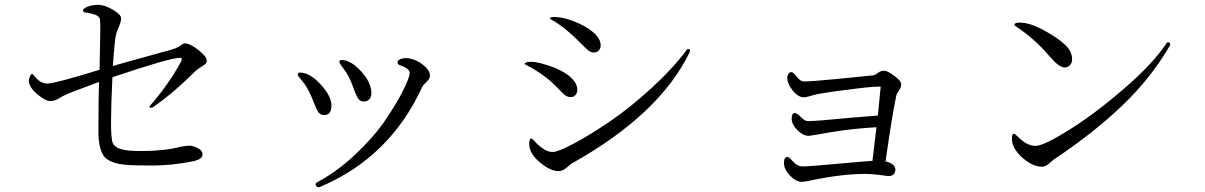

<svg xmlns="http://www.w3.org/2000/svg" viewBox="-20 -743 5040 803"><path d="M100.6 -406.2Q100.6 -412.1 105 -422.9Q109.4 -433.6 114.3 -433.6Q118.2 -433.6 125 -423.8Q148.4 -393.6 178.7 -393.6Q209 -393.6 396.5 -451.2L399.4 -612.3Q399.4 -646.5 398.4 -659.7Q397.5 -672.9 382.3 -679.7Q367.2 -686.5 334 -691.4Q327.1 -693.4 327.1 -700.2Q327.1 -707 346.2 -714.8Q365.2 -722.7 391.6 -722.7Q417 -722.7 451.7 -702.6Q486.3 -682.6 486.3 -667Q486.3 -651.4 478.5 -634.8Q470.7 -617.2 465.3 -598.6Q460 -580.1 452.1 -466.8Q493.2 -479.5 586.9 -504.9Q679.7 -530.3 699.7 -536.1Q719.7 -542 733.4 -551.8Q746.1 -561.5 752.9 -561.5Q774.4 -561.5 809.6 -534.2Q844.7 -506.8 844.7 -489.3Q844.7 -480.5 837.9 -474.6Q831.1 -468.8 817.4 -460.9Q803.7 -452.1 795.9 -444.3Q703.1 -351.6 618.2 -293.9Q616.2 -292 613.3 -292Q605.5 -292 605.5 -297.9Q605.5 -298.8 607.4 -300.8Q684.6 -388.7 737.3 -485.4Q740.2 -491.2 740.2 -496.1Q740.2 -501 731.4 -501Q690.4 -501 450.2 -419.9Q444.3 -300.8 444.3 -231.4Q444.3 -161.1 451.7 -144.5Q459 -127.9 484.9 -119.6Q510.7 -111.3 568.4 -111.3Q667 -111.3 734.4 -128.9Q756.8 -133.8 771.5 -133.8Q786.1 -133.8 806.6 -124Q827.1 -114.3 827.1 -95.7Q827.1 -76.2 782.2 -67.4Q695.3 -50.8 621.1 -50.8Q545.9 -50.8 517.6 -52.7Q443.4 -57.6 418.5 -85.4Q393.6 -113.3 391.6 -182.6Q391.6 -335.9 394.5 -400.4Q390.6 -398.4 321.3 -373Q251 -347.7 230.5 -334Q210 -320.3 189.9 -320.3Q169.9 -320.3 135.3 -349.6Q100.6 -378.9 100.6 -406.2Z M1225.6 -431.6Q1225.6 -439.5 1234.4 -439.5Q1275.4 -439.5 1320.8 -390.1Q1366.2 -340.8 1366.2 -301.8Q1366.2 -261.7 1335.9 -261.7Q1321.3 -261.7 1313 -272Q1304.7 -282.2 1293.9 -310.5Q1283.2 -338.9 1270.5 -364.3Q1257.8 -389.6 1227.5 -424.8Q1225.6 -426.8 1225.6 -431.6ZM1299.8 28.3Q1299.8 23.4 1305.7 19.5Q1390.6 -25.4 1468.3 -99.1Q1545.9 -172.9 1592.3 -241.7Q1638.7 -310.5 1666 -364.7Q1693.4 -418.9 1693.4 -439.5Q1693.4 -456.1 1649.4 -471.7Q1642.6 -474.6 1642.6 -482.4Q1642.6 -490.2 1653.3 -495.1Q1664.1 -500 1675.8 -500Q1710 -500 1744.1 -475.6Q1778.3 -451.2 1778.3 -425.8Q1778.3 -414.1 1764.6 -401.4Q1750 -387.7 1746.1 -379.9Q1610.4 -84 1317.4 39.1Q1316.4 40 1312.5 40Q1308.6 40 1304.2 36.6Q1299.8 33.2 1299.8 28.3ZM1399.4 -483.4Q1399.4 -492.2 1408.2 -492.2Q1446.3 -492.2 1489.7 -445.3Q1533.2 -398.4 1533.2 -352.5Q1533.2 -335.9 1523.9 -327.1Q1514.6 -318.4 1501 -318.4Q1487.3 -318.4 1479 -329.1Q1470.7 -339.8 1455.1 -383.8Q1438.5 -427.7 1418.9 -453.1Q1399.4 -478.5 1399.4 -483.4Z M2174.8 -476.6Q2174.8 -484.4 2204.1 -484.4Q2233.4 -484.4 2301.8 -459Q2394.5 -418.9 2394.5 -366.2Q2394.5 -355.5 2387.2 -346.2Q2379.9 -336.9 2367.2 -336.9Q2353.5 -336.9 2342.3 -345.7Q2331.1 -354.5 2312.5 -375Q2255.9 -433.6 2177.7 -472.7Q2174.8 -474.6 2174.8 -476.6ZM2193.4 -140.6Q2193.4 -164.1 2203.1 -164.1Q2205.1 -164.1 2217.8 -150.4Q2230.5 -135.7 2250.5 -121.6Q2270.5 -107.4 2292 -107.4Q2313.5 -107.4 2380.9 -143.1Q2448.2 -178.7 2531.2 -235.4Q2614.3 -292 2704.1 -374Q2793.9 -456.1 2853.5 -536.1Q2856.4 -538.1 2859.4 -538.1Q2866.2 -538.1 2866.2 -530.3L2865.2 -526.4Q2739.3 -264.6 2370.1 -58.6Q2364.3 -54.7 2348.6 -41Q2332 -27.3 2316.4 -27.3Q2281.2 -27.3 2237.3 -64.5Q2193.4 -101.6 2193.4 -140.6ZM2280.3 -666Q2280.3 -671.9 2297.9 -671.9Q2349.6 -671.9 2419.9 -635.7Q2492.2 -595.7 2492.2 -553.7Q2492.2 -540 2483.9 -531.7Q2475.6 -523.4 2463.9 -523.4Q2451.2 -523.4 2439.9 -532.7Q2428.7 -542 2408.2 -562.5Q2341.8 -630.9 2282.2 -663.1Q2280.3 -665 2280.3 -666Z M3258.8 -61.5Q3258.8 -86.9 3273.4 -86.9Q3279.3 -86.9 3296.9 -67.4Q3314.5 -46.9 3337.9 -46.9Q3360.4 -46.9 3478.5 -57.6Q3595.7 -68.4 3628.9 -70.3Q3643.6 -189.5 3645.5 -210.9Q3543.9 -205.1 3457 -190.4Q3369.1 -174.8 3362.3 -174.8Q3338.9 -174.8 3314.9 -198.7Q3291 -222.7 3291 -247.1Q3291 -270.5 3304.7 -270.5Q3312.5 -270.5 3329.1 -253.9Q3345.7 -236.3 3359.4 -236.3Q3372.1 -236.3 3423.8 -240.2L3543 -251Q3611.3 -256.8 3651.4 -259.8L3663.1 -377.9Q3663.1 -380.9 3661.1 -380.9Q3623 -380.9 3535.2 -369.1Q3408.2 -353.5 3379.9 -344.7Q3351.6 -335.9 3342.8 -335.9Q3318.4 -335.9 3295.4 -364.3Q3272.5 -392.6 3272.5 -418.9Q3272.5 -425.8 3277.3 -433.6Q3282.2 -441.4 3290 -441.4Q3297.9 -441.4 3312.5 -421.9Q3327.1 -402.3 3342.8 -402.3Q3371.1 -402.3 3479.5 -412.6Q3587.9 -422.9 3629.9 -427.7Q3640.6 -428.7 3652.3 -438.5Q3663.1 -447.3 3677.7 -447.3Q3691.4 -447.3 3720.2 -425.8Q3749 -404.3 3749 -391.6Q3749 -377.9 3740.2 -365.2Q3730.5 -351.6 3728.5 -342.8Q3712.9 -272.5 3683.6 -68.4Q3724.6 -57.6 3724.6 -34.2Q3724.6 -6.8 3695.3 -6.8Q3689.5 -6.8 3656.2 -11.7Q3622.1 -15.6 3599.6 -15.6Q3502.9 -15.6 3379.9 9.8Q3343.8 17.6 3334 17.6Q3308.6 17.6 3283.7 -8.8Q3258.8 -35.2 3258.8 -61.5Z M4211.9 -165Q4211.9 -183.6 4221.7 -183.6Q4224.6 -183.6 4237.3 -170.9Q4275.4 -132.8 4310.5 -132.8Q4344.7 -132.8 4453.6 -201.2Q4562.5 -269.5 4682.6 -373.5Q4802.7 -477.5 4858.4 -561.5Q4861.3 -566.4 4865.2 -566.4Q4874 -566.4 4874 -556.6L4873 -552.7Q4793 -415 4671.9 -299.8Q4550.8 -184.6 4387.7 -76.2Q4381.8 -72.3 4368.2 -59.6Q4353.5 -45.9 4337.9 -45.9Q4297.9 -45.9 4254.9 -84.5Q4211.9 -123 4211.9 -165ZM4222.7 -639.6Q4222.7 -648.4 4245.1 -648.4Q4288.1 -648.4 4348.1 -615.2Q4408.2 -582 4436 -554.2Q4463.9 -526.4 4463.9 -496.1Q4463.9 -479.5 4454.6 -470.2Q4445.3 -460.9 4434.6 -460.9Q4422.9 -460.9 4414.1 -466.8Q4399.4 -474.6 4383.8 -492.2Q4368.2 -509.8 4362.3 -515.6Q4305.7 -582 4225.6 -634.8Q4222.7 -636.7 4222.7 -639.6Z"/></svg>

Font: GenEi Koburi Mincho v6
Style: Regular
Weight: 400
Designer: o_tamon (Modified)
Foundry: o_tamon / Adobe Systems Incorporated
Version: Version 6.1